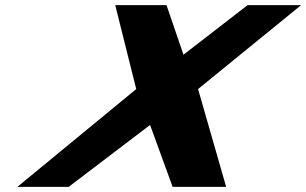

<svg xmlns="http://www.w3.org/2000/svg" viewBox="-20 -722 1182 741"><path d="M852.8 -0.9 744.4 -378.3 1142 -702.1H935.4L688.1 -510.9L622.7 -702.1H424.7L505.8 -378.3L47.1 -0.9H245.1L559.2 -239.7L646.2 -0.9Z"/></svg>

Font: Hussar
Style: BdSuprExtOblFive
Weight: 700
Foundry: Cannot Into Space Fonts
Version: Version 2.00